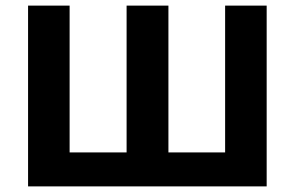

<svg xmlns="http://www.w3.org/2000/svg" viewBox="-20 -664 1050 684"><path d="M930 -644V0H80V-644H228V-121H431V-644H580V-121H782V-644Z"/></svg>

Font: Montserrat Ace
Style: Bold
Weight: 700
Designer: Julieta Ulanovsky
Foundry: Julieta Ulanovsky
Version: Version 1